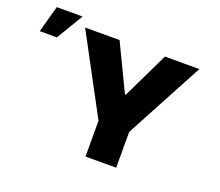

<svg xmlns="http://www.w3.org/2000/svg" viewBox="-128 -969 1323 1153"><g transform="rotate(20 534.0 -392.0)"><path d="M251.4 -727.3H471.6L613.6 -431.8H619.3L761.4 -727.3H981.5L714.5 -228.7V0H518.5V-228.7ZM2.8 -613.6 49.7 -784.1H214.5L112.2 -613.6Z"/></g></svg>

Font: Karasuma Gothic
Style: Black
Weight: 900
Designer: Rasmus Andersson / Ryoko Nishizuka
Foundry: Genbu
Version: Version 1.00